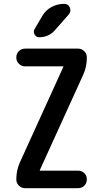

<svg xmlns="http://www.w3.org/2000/svg" viewBox="-20 -985 540 1005"><path d="M201.2 -901.4Q218.8 -931.6 249.5 -948.2Q280.3 -964.8 315.4 -964.8Q337.9 -964.8 345.7 -945.3Q353.5 -925.8 339.8 -909.2L267.6 -827.1Q235.4 -790 184.6 -790Q168.9 -790 161.1 -804.7Q153.3 -819.3 161.1 -833ZM84 -134.8 311.5 -634.8V-635.7V-637.7H111.3Q92.8 -637.7 79.1 -650.9Q65.4 -664.1 65.4 -684.1Q65.4 -704.1 78.6 -717.3Q91.8 -730.5 111.3 -730.5H388.7Q407.2 -730.5 420.9 -717.3Q434.6 -704.1 434.6 -683.6Q434.6 -635.7 416 -594.7L188.5 -94.7V-93.8V-91.8H388.7Q407.2 -91.8 420.9 -79.1Q434.6 -66.4 434.6 -46.4Q434.6 -26.4 421.4 -13.2Q408.2 0 388.7 0H111.3Q92.8 0 79.1 -13.2Q65.4 -26.4 65.4 -45.9Q65.4 -93.8 84 -134.8Z"/></svg>

Font: Rounded-X Mgen+ 2m medium
Style: Regular
Weight: 500
Designer: [Source Han Sans]
Ryoko NISHIZUKA  (kana & ideographs); Paul D. Hunt (Latin, Greek & Cyrillic); Wenlong ZHANG  (bopomofo
Version: Version 1.059.20150602